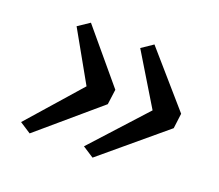

<svg xmlns="http://www.w3.org/2000/svg" viewBox="-91 -685 865 758"><g transform="rotate(20 341.0 -306.0)"><path d="M361.5 -54.5 314.5 -85 520.5 -311 390.5 -525.5 438.5 -558 631 -337 623 -273.5ZM95.5 -59.5 48.5 -90 243 -311 125 -520.5 173.5 -553 354.5 -337 346 -273.5Z"/></g></svg>

Font: Merriweather 20pt
Style: Italic
Weight: 400
Italic angle: -7.8°
Version: Version 2.101